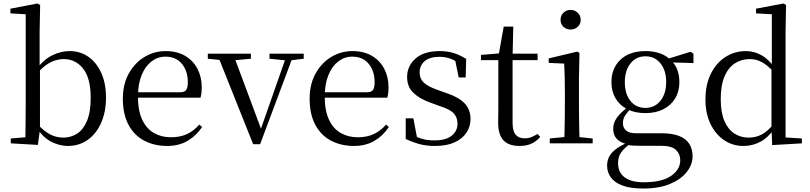

<svg xmlns="http://www.w3.org/2000/svg" viewBox="-20 -825 4661 1105"><path d="M42 0V-28L126 -35Q127 -64 127 -98Q127 -132 127.5 -166.5Q128 -201 128 -229V-743L40 -748V-775L196 -805L211 -796L208 -641V-437L210 -427V-81V-80L198 9ZM370 15Q324 15 277.5 -8Q231 -31 193 -86H182L195 -111Q234 -69 269.5 -51Q305 -33 345 -33Q387 -33 422.5 -55Q458 -77 480 -128Q502 -179 502 -262Q502 -375 458.5 -430Q415 -485 347 -485Q324 -485 298.5 -477.5Q273 -470 246 -451Q219 -432 186 -395L175 -424H188Q229 -481 279.5 -506Q330 -531 381 -531Q442 -531 489 -498Q536 -465 563 -405Q590 -345 590 -263Q590 -182 562.5 -119Q535 -56 485.5 -20.5Q436 15 370 15Z M942 15Q869 15 811 -15Q753 -45 720 -106Q687 -167 687 -257Q687 -341 721.5 -402.5Q756 -464 812 -497.5Q868 -531 934 -531Q999 -531 1045.5 -503.5Q1092 -476 1116.5 -429Q1141 -382 1141 -323Q1141 -287 1134 -263H726V-294H1016Q1043 -294 1052 -308Q1061 -322 1061 -352Q1061 -416 1027 -457.5Q993 -499 932 -499Q888 -499 852 -471.5Q816 -444 795 -392.5Q774 -341 774 -269Q774 -188 798.5 -136Q823 -84 866 -59.5Q909 -35 964 -35Q1017 -35 1056.5 -53.5Q1096 -72 1127 -108L1143 -94Q1110 -44 1060 -14.5Q1010 15 942 15Z M1437 5 1229 -516H1321L1490 -63H1473L1479 -76L1633 -516H1672L1477 5ZM1176 -487V-516H1424V-487L1315 -477H1274ZM1531 -487V-516H1728V-487L1647 -477H1630Z M2017 15Q1944 15 1886 -15Q1828 -45 1795 -106Q1762 -167 1762 -257Q1762 -341 1796.5 -402.5Q1831 -464 1887 -497.5Q1943 -531 2009 -531Q2074 -531 2120.5 -503.5Q2167 -476 2191.5 -429Q2216 -382 2216 -323Q2216 -287 2209 -263H1801V-294H2091Q2118 -294 2127 -308Q2136 -322 2136 -352Q2136 -416 2102 -457.5Q2068 -499 2007 -499Q1963 -499 1927 -471.5Q1891 -444 1870 -392.5Q1849 -341 1849 -269Q1849 -188 1873.5 -136Q1898 -84 1941 -59.5Q1984 -35 2039 -35Q2092 -35 2131.5 -53.5Q2171 -72 2202 -108L2218 -94Q2185 -44 2135 -14.5Q2085 15 2017 15Z M2482 15Q2434 15 2395 4.5Q2356 -6 2315 -25V-144H2359L2383 -18L2346 -20V-56Q2374 -37 2405 -27Q2436 -17 2480 -17Q2546 -17 2579.5 -44Q2613 -71 2613 -113Q2613 -150 2590.5 -173.5Q2568 -197 2507 -216L2455 -235Q2394 -257 2358.5 -291.5Q2323 -326 2323 -382Q2323 -445 2371.5 -488Q2420 -531 2510 -531Q2555 -531 2590.5 -520Q2626 -509 2663 -486L2660 -379H2620L2596 -496L2627 -490V-458Q2597 -479 2569 -488.5Q2541 -498 2510 -498Q2453 -498 2424 -473Q2395 -448 2395 -408Q2395 -372 2419 -349.5Q2443 -327 2497 -308L2548 -290Q2624 -264 2656 -228Q2688 -192 2688 -140Q2688 -97 2664.5 -61.5Q2641 -26 2596 -5.5Q2551 15 2482 15Z M2889 -479V-516H3074V-479ZM2970 15Q2907 15 2877 -18Q2847 -51 2847 -118Q2847 -142 2847.5 -161Q2848 -180 2848 -207V-479H2748V-509L2869 -519L2849 -504L2879 -672H2934L2930 -501V-489V-118Q2930 -71 2947.5 -50Q2965 -29 2998 -29Q3020 -29 3037 -35.5Q3054 -42 3074 -54L3089 -37Q3068 -12 3039 1.5Q3010 15 2970 15Z M3144 0V-28L3254 -39H3285L3391 -28V0ZM3227 0Q3228 -24 3229 -65Q3230 -106 3230.5 -150.5Q3231 -195 3231 -229V-289Q3231 -340 3230 -381Q3229 -422 3227 -459L3138 -463V-489L3303 -528L3315 -520L3312 -380V-229Q3312 -195 3312.5 -150.5Q3313 -106 3314 -65Q3315 -24 3316 0ZM3264 -655Q3240 -655 3223 -670.5Q3206 -686 3206 -711Q3206 -736 3223 -752Q3240 -768 3264 -768Q3287 -768 3304.5 -752Q3322 -736 3322 -711Q3322 -686 3304.5 -670.5Q3287 -655 3264 -655Z M3682 260Q3607 260 3561.5 242.5Q3516 225 3495 195.5Q3474 166 3474 128Q3474 81 3507.5 48Q3541 15 3607 -11L3612 -2Q3573 27 3555 52Q3537 77 3537 114Q3537 168 3575.5 196Q3614 224 3684 224Q3789 224 3842 187.5Q3895 151 3895 97Q3895 63 3871 38.5Q3847 14 3784 14H3661Q3638 14 3620 13Q3602 12 3586 7V4Q3509 -15 3509 -84Q3509 -116 3528.5 -145Q3548 -174 3593 -209V-218L3616 -206Q3590 -179 3577.5 -160Q3565 -141 3565 -116Q3565 -90 3583 -74Q3601 -58 3642 -58H3788Q3849 -58 3888.5 -42.5Q3928 -27 3947 3Q3966 33 3966 75Q3966 121 3933.5 163.5Q3901 206 3837.5 233Q3774 260 3682 260ZM3694 -174Q3634 -174 3590 -196.5Q3546 -219 3522.5 -259Q3499 -299 3499 -352Q3499 -433 3551.5 -482Q3604 -531 3695 -531Q3741 -531 3778 -518Q3815 -505 3839 -480L3842 -478Q3890 -432 3890 -352Q3890 -299 3866 -259Q3842 -219 3798 -196.5Q3754 -174 3694 -174ZM3694 -204Q3748 -204 3781 -245Q3814 -286 3814 -353Q3814 -420 3781 -460.5Q3748 -501 3695 -501Q3641 -501 3608.5 -460Q3576 -419 3576 -352Q3576 -285 3608 -244.5Q3640 -204 3694 -204ZM3809 -467V-484H3815L3954 -527L3971 -516V-462Z M4259 15Q4196 15 4146.5 -19Q4097 -53 4068.5 -113Q4040 -173 4040 -252Q4040 -338 4071 -400.5Q4102 -463 4155 -497Q4208 -531 4273 -531Q4317 -531 4358.5 -509.5Q4400 -488 4436 -438H4445L4433 -411Q4397 -450 4364.5 -467.5Q4332 -485 4295 -485Q4249 -485 4211 -461.5Q4173 -438 4150.5 -387Q4128 -336 4128 -254Q4128 -178 4149 -129Q4170 -80 4206.5 -56.5Q4243 -33 4288 -33Q4329 -33 4363 -50.5Q4397 -68 4431 -110L4444 -82H4434Q4401 -33 4356 -9Q4311 15 4259 15ZM4424 10 4420 -89V-92V-431L4422 -440V-743L4331 -748V-775L4490 -805L4504 -796L4501 -644V-34L4595 -28V0Z"/></svg>

Font: Noto Serif TC ExtraLight
Style: Regular
Weight: 400
Version: Version 2.002-H1;hotconv 1.1.0;makeotfexe 2.6.0